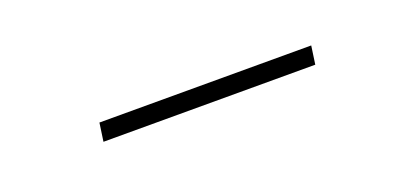

<svg xmlns="http://www.w3.org/2000/svg" viewBox="-17 -416 433 207"><g transform="rotate(-20 199.5 -312.5)"><path d="M84 -302 87 -323H330L327 -302Z"/></g></svg>

Font: Fira Sans Thin
Style: Italic
Weight: 250
Italic angle: -8°
Designer: Carrois Corporate & Edenspiekermann AG
Foundry: Carrois Corporate GbR & Edenspiekermann AG
Version: Version 4.203